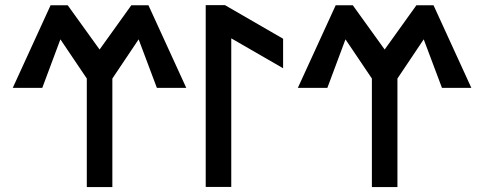

<svg xmlns="http://www.w3.org/2000/svg" viewBox="-20 -736 1904 756"><path d="M179.2 -715.3H246.6L372.1 -541L497.1 -715.3H564.5L713.4 -390.1H597.7L525.9 -581.1L422.4 -426.8V0.5H321.8V-426.8L217.8 -581.1L146.5 -390.1H30.3Z M865.7 -715.8 1094.7 -583.5V-467.3L890.6 -585V0H790V-715.8Z M1301.8 -715.3H1369.1L1494.6 -541L1619.6 -715.3H1687L1835.9 -390.1H1720.2L1648.4 -581.1L1544.9 -426.8V0.5H1444.3V-426.8L1340.3 -581.1L1269 -390.1H1152.8Z"/></svg>

Font: Kultigin
Style: Regular
Weight: 400
Designer: facebook.com/biligbitig
Foundry: facebook.com/biligbitig
Version: Version 1.0